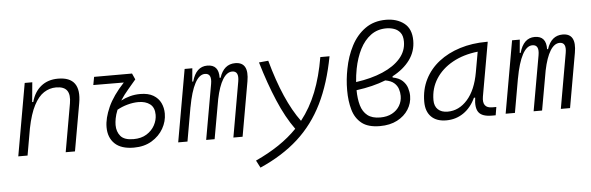

<svg xmlns="http://www.w3.org/2000/svg" viewBox="-56 -941 4214 1369"><g transform="rotate(-5 2051.0 -256.0)"><path d="M44.4 0 135.7 -517.6H189.9L176.8 -377H184.6Q204.1 -448.7 253.2 -488Q302.2 -527.3 374.5 -527.3Q543 -527.3 510.3 -340.3L450.2 0H383.8L444.3 -344.2Q455.1 -405.3 433.6 -435.8Q412.1 -466.3 355 -466.3Q308.6 -466.3 268.3 -440.4Q228 -414.6 196.5 -354.2Q165 -293.9 144.5 -191.9L110.8 0Z M871.6 9.8Q780.8 9.8 735.1 -33.9Q689.5 -77.6 689.5 -152.3Q689.5 -215.8 724.6 -294.7Q759.8 -373.5 839.8 -459L621.6 -460L632.3 -517.6H903.8L923.3 -474.1Q898.9 -444.3 867.4 -408.2Q835.9 -372.1 810.5 -332.5Q840.8 -348.6 875.7 -357.9Q910.6 -367.2 948.2 -367.2Q1006.8 -367.2 1042.7 -345.7Q1078.6 -324.2 1095.2 -289.3Q1111.8 -254.4 1111.8 -212.9Q1111.8 -157.2 1082.8 -106.2Q1053.7 -55.2 999.8 -22.7Q945.8 9.8 871.6 9.8ZM778.3 -269.5Q764.6 -235.4 759.8 -208.7Q754.9 -182.1 754.9 -161.6Q754.9 -114.3 781.5 -82.5Q808.1 -50.8 874 -50.8Q930.2 -50.8 968.5 -75Q1006.8 -99.1 1026.4 -135.7Q1045.9 -172.4 1045.9 -210Q1045.9 -262.2 1014.2 -286.6Q982.4 -311 931.2 -311Q893.1 -311 852.5 -299.8Q812 -288.6 778.3 -269.5Z M1335.4 -517.6 1326.7 -422.9H1333.5Q1362.3 -527.3 1442.9 -527.3Q1525.9 -527.3 1523.4 -432.6H1530.3Q1561 -527.3 1642.6 -527.3Q1742.7 -527.3 1718.8 -390.6L1649.9 0H1584L1653.3 -394.5Q1666.5 -469.7 1616.2 -469.7Q1578.1 -469.7 1548.6 -421.9Q1519 -374 1500 -282.7L1449.7 0H1389.2L1459 -394.5Q1472.2 -469.7 1421.4 -469.7Q1380.4 -469.7 1349.4 -411.6Q1318.4 -353.5 1298.3 -242.7V-244.1L1255.4 0H1189L1280.3 -517.6Z M1757.8 230.5 1730.5 177.7Q1822.8 135.3 1896.7 85.7Q1970.7 36.1 2028.8 -23.9Q1964.8 -111.8 1911.4 -237.8Q1857.9 -363.8 1812.5 -517.6L1879.4 -523.9Q1959.5 -232.4 2074.7 -76.7Q2142.1 -162.1 2185.1 -270.5Q2228 -378.9 2251.5 -517.6H2317.4Q2281.2 -325.2 2211.7 -183.8Q2142.1 -42.5 2031 58.3Q1919.9 159.2 1757.8 230.5Z M2752.4 -335.9V-327.6Q2798.3 -318.8 2822.8 -295.4Q2847.2 -272 2856.2 -242.9Q2865.2 -213.9 2865.2 -186.5Q2865.2 -133.8 2836.9 -89.1Q2808.6 -44.4 2756.6 -17.3Q2704.6 9.8 2632.8 9.8Q2547.9 9.8 2502.2 -26.9Q2456.5 -63.5 2439 -125.5Q2421.4 -187.5 2421.4 -263.2Q2421.4 -305.7 2425.3 -343Q2429.2 -380.4 2436.5 -417Q2453.1 -505.9 2491.5 -579.6Q2529.8 -653.3 2591.8 -697.5Q2653.8 -741.7 2740.2 -741.7Q2817.9 -741.7 2869.9 -701.7Q2921.9 -661.6 2921.9 -577.1Q2921.9 -500 2877.4 -439.2Q2833 -378.4 2752.4 -335.9ZM2490.2 -317.9Q2599.6 -333 2681.6 -368.2Q2763.7 -403.3 2809.3 -455.8Q2855 -508.3 2855 -575.2Q2855 -617.2 2837.4 -639.9Q2819.8 -662.6 2793 -671.6Q2766.1 -680.7 2737.8 -680.7Q2673.8 -680.7 2626.5 -645.8Q2579.1 -610.8 2548.3 -550.3Q2517.6 -489.7 2502.4 -411.6Q2493.7 -366.7 2490.2 -317.9ZM2698.2 -311.5Q2607.4 -275.4 2488.3 -259.8Q2488.8 -197.3 2502.4 -150.4Q2516.1 -103.5 2549.1 -77.4Q2582 -51.3 2640.1 -51.3Q2689.9 -51.3 2725.3 -70.6Q2760.7 -89.8 2779.5 -121.8Q2798.3 -153.8 2798.3 -191.9Q2798.3 -216.8 2790.3 -241.7Q2782.2 -266.6 2760.7 -285.4Q2739.3 -304.2 2698.2 -311.5Z M3107.4 10.3Q3038.1 10.3 3000 -27.8Q2961.9 -65.9 2961.9 -135.3Q2961.9 -223.1 2997.8 -294.7Q3033.7 -366.2 3098.6 -417Q3163.6 -467.8 3251 -495.1Q3338.4 -522.5 3440.9 -522.5H3450.2L3381.8 -135.7Q3367.7 -53.7 3441.4 -53.7H3470.7L3460.9 4.9H3434.1Q3364.7 4.9 3340.1 -27.6Q3315.4 -60.1 3326.2 -133.3H3317.4Q3285.2 -64 3230.7 -26.9Q3176.3 10.3 3107.4 10.3ZM3122.6 -50.8Q3203.6 -50.8 3264.2 -119.1Q3324.7 -187.5 3346.7 -312.5L3372.6 -458Q3269.5 -446.8 3191.9 -403.6Q3114.3 -360.4 3071.3 -293Q3028.3 -225.6 3028.3 -141.1Q3028.3 -98.1 3053.2 -74.5Q3078.1 -50.8 3122.6 -50.8Z M3679.2 -517.6 3670.4 -422.9H3677.2Q3706.1 -527.3 3786.6 -527.3Q3869.6 -527.3 3867.2 -432.6H3874Q3904.8 -527.3 3986.3 -527.3Q4086.4 -527.3 4062.5 -390.6L3993.7 0H3927.7L3997.1 -394.5Q4010.3 -469.7 3960 -469.7Q3921.9 -469.7 3892.3 -421.9Q3862.8 -374 3843.8 -282.7L3793.5 0H3732.9L3802.7 -394.5Q3815.9 -469.7 3765.1 -469.7Q3724.1 -469.7 3693.1 -411.6Q3662.1 -353.5 3642.1 -242.7V-244.1L3599.1 0H3532.7L3624 -517.6Z"/></g></svg>

Font: Cascadia Code Light
Style: Italic
Weight: 300
Italic angle: -10°
Monospace: yes
Designer: Aaron Bell
Foundry: Saja Typeworks
Version: Version 2404.023; ttfautohint (v1.8.4)